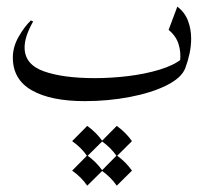

<svg xmlns="http://www.w3.org/2000/svg" viewBox="-20 -304 628 591"><path d="M82 -237.8Q55.7 -191.4 55.7 -158.2Q55.7 -105.5 115 -84.5Q174.3 -63.5 272 -63.5Q322.3 -63.5 374.5 -69.8Q426.8 -76.2 470.5 -89.4Q514.2 -102.5 538.6 -122.1L534.2 -113.8Q537.6 -143.6 529.5 -168.7Q521.5 -193.8 499 -211.9L525.9 -283.7Q548.8 -266.1 558.6 -240.2Q568.4 -214.4 568.4 -185.1Q568.4 -162.6 563.5 -139.4Q558.6 -116.2 550.3 -94.2Q538.6 -64 492.2 -41Q445.8 -18.1 379.2 -5.4Q312.5 7.3 240.7 7.3Q136.7 7.3 78.1 -25.9Q19.5 -59.1 19.5 -127Q19.5 -159.7 37.4 -190.9Q55.2 -222.2 75.2 -241.2ZM248.5 83.5Q276.4 103.5 295.4 130.4L248.5 176.8Q231 150.9 202.1 130.4ZM339.4 83.5Q367.2 103.5 386.2 130.4L339.4 176.8Q321.8 150.9 293 130.4ZM248.5 174.3Q276.4 194.3 295.4 221.2L248.5 267.6Q231 241.7 202.1 221.2ZM339.4 174.3Q367.2 194.3 386.2 221.2L339.4 267.6Q321.8 241.7 293 221.2Z"/></svg>

Font: Lateef Light
Style: Regular
Weight: 300
Designer: SIL International
Foundry: SIL International
Version: Version 4.200